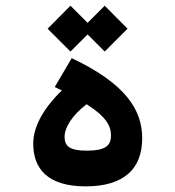

<svg xmlns="http://www.w3.org/2000/svg" viewBox="-20 -661 626 685"><path d="M285.6 3.9C424.8 3.9 487.3 -61 487.3 -167.5C487.3 -267.6 430.7 -361.3 235.8 -453.6L175.3 -350.6C184.1 -346.2 192.4 -342.3 200.7 -338.4C125.5 -265.6 98.6 -200.2 98.6 -148.4C98.6 -60.5 148.4 3.9 285.6 3.9ZM353.5 -477.1 435.1 -558.6 353.5 -640.6 292.5 -579.6 231.4 -640.6 149.9 -558.6 231.4 -477.1 292.5 -538.1ZM289.1 -289.1C359.4 -244.1 376 -211.9 376 -177.2C376 -140.1 354 -123.5 289.6 -123.5C228 -123.5 210.4 -139.6 210.4 -173.3C210.4 -205.6 237.3 -250 289.1 -289.1Z"/></svg>

Font: Cascadia Code PL SemiBold
Style: Regular
Weight: 600
Monospace: yes
Designer: Aaron Bell
Foundry: Saja Typeworks
Version: Version 2404.023